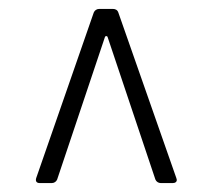

<svg xmlns="http://www.w3.org/2000/svg" viewBox="-20 -720 476 430"><path d="M69 -310H96C101 -310 106 -313 108 -318L215 -637C216 -640 220 -640 221 -637L328 -318C330 -313 335 -310 340 -310H367C373 -310 376 -313 376 -317C376 -318 375 -320 375 -321L245 -692C243 -698 238 -700 233 -700H202C197 -700 192 -697 190 -692L61 -321C59 -314 62 -310 69 -310Z"/></svg>

Font: Barlow Condensed Light
Style: Regular
Weight: 300
Width: 3
Designer: Jeremy Tribby
Foundry: Tribby Type
Version: Version 1.422;hotconv 1.0.109;makeotfexe 2.5.65596